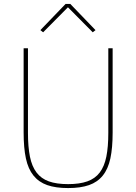

<svg xmlns="http://www.w3.org/2000/svg" viewBox="-20 -943 692 975"><path d="M122 -698V-268Q122 -197 132 -147.5Q142 -98 165.5 -67Q189 -36 228 -22Q267 -8 326 -8Q384 -8 423.5 -22Q463 -36 486.5 -67Q510 -98 520 -147.5Q530 -197 530 -268V-698H552V-270Q552 -192 540.5 -138.5Q529 -85 502 -51.5Q475 -18 432 -3Q389 12 326 12Q263 12 220 -3Q177 -18 150 -51.5Q123 -85 111.5 -138.5Q100 -192 100 -270V-698ZM337 -923 465 -790 451 -779 325 -906 199 -779 185 -790 313 -923Z"/></svg>

Font: IBM Plex Sans Hebrew Thin
Style: Regular
Weight: 100
Designer: Mike Abbink, Paul van der Laan, Pieter van Rosmalen, Yanek Iontef
Foundry: Bold Monday
Version: Version 1.2